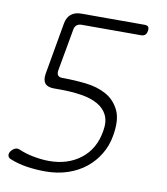

<svg xmlns="http://www.w3.org/2000/svg" viewBox="-83 -800 766 879"><g transform="rotate(10 300.0 -360.0)"><path d="M464 -203Q456 -157 432.5 -118Q409 -79 373.5 -50.5Q338 -22 290.5 -6Q243 10 187 10Q141 10 99 3.5Q57 -3 21 -18Q11 -22 8.5 -31.5Q6 -41 13 -52Q21 -63 31.5 -68Q42 -73 54 -68Q86 -54 124.5 -47Q163 -40 195 -40Q282 -40 342 -86.5Q402 -133 416 -218Q424 -263 409.5 -292.5Q395 -322 363.5 -339.5Q332 -357 286.5 -364Q241 -371 187 -371H160Q130 -371 118 -386Q106 -401 111 -431L153 -670Q158 -700 176 -715Q194 -730 224 -730H518Q531 -730 535.5 -724Q540 -718 538 -705Q536 -692 529 -686Q522 -680 509 -680H235Q220 -680 211 -672.5Q202 -665 200 -650L165 -455Q163 -440 169 -432.5Q175 -425 190 -425Q244 -425 298.5 -419Q353 -413 394 -390.5Q435 -368 456.5 -324Q478 -280 464 -203Z"/></g></svg>

Font: Maple Mono Thin
Style: Italic
Weight: 250
Italic angle: -10°
Monospace: yes
Designer: subframe7536
Version: Version 7.000